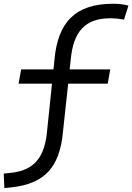

<svg xmlns="http://www.w3.org/2000/svg" viewBox="-50 -762 699 1014"><path d="M-26.9 231.4 10.3 227.5C184.6 208.5 265.1 122.1 282.2 -63L310.1 -320.3H519L532.2 -395.5H317.9L323.7 -447.8C336.9 -595.7 400.9 -665.5 531.7 -665.5C553.7 -665.5 574.7 -663.6 605 -658.7L628.4 -732.4C602.1 -739.3 577.6 -742.2 547.9 -742.2C349.6 -742.2 254.4 -647 237.3 -442.9L232.4 -395.5H61.5L48.3 -320.3H224.6L199.2 -75.7C187 70.8 129.9 137.7 7.3 150.9L-30.3 154.8Z"/></svg>

Font: Cascadia Code SemiLight
Style: Italic
Weight: 350
Italic angle: -10°
Monospace: yes
Designer: Aaron Bell
Foundry: Saja Typeworks
Version: Version 2404.023